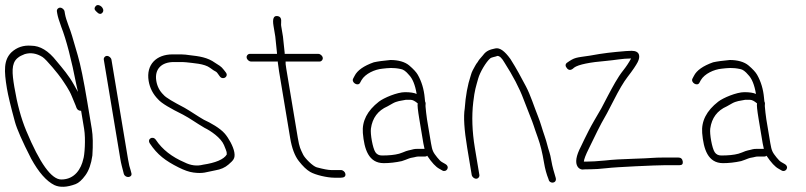

<svg xmlns="http://www.w3.org/2000/svg" viewBox="-45 -694 3158 752"><path d="M190.4 -664C182.5 -664 176.6 -656.9 177.9 -649L179.4 -640C181.2 -629.3 186.4 -612.3 194.9 -589C214.8 -537.9 234.6 -461.6 254.5 -360C256.8 -348.7 258.7 -340 260.4 -334C257.6 -338.7 252.2 -348.2 244.2 -362.8C225.6 -396.7 200.6 -425.8 176.2 -455C144.9 -495 112 -515 77.2 -515C46.9 -517.5 21 -508.8 -0.4 -489C-30.6 -458.9 -29.6 -417.7 -17.9 -347.6C-13.4 -320.6 -3 -277.2 13.4 -217.1C21.2 -188.5 42.3 -140.5 76.8 -73C106.2 -19.3 136.6 15.4 168.2 31C189.9 41 217.5 39.7 251.1 27.1C263.3 22.5 276.2 10.9 289.6 -7.6C303.1 -26.1 312.2 -51.9 316.8 -85C319.6 -128.3 318.9 -163 314.5 -189L297.2 -293C282.7 -380.3 270.1 -441.7 259.6 -477C249 -512.3 241.6 -537.7 237.4 -553C230.3 -578.9 213.7 -614.1 209.4 -640L207.9 -649C206.6 -656.9 198.3 -664 190.4 -664ZM272.7 -260 284.5 -189C291.2 -148.9 286.1 -83.9 281.2 -71C273 -33.7 248.3 9 195 9C156.5 9 110.7 -54.7 57.7 -182C37.7 -230 22.2 -287.1 11.2 -353.2C2.1 -407.7 -1.3 -444.9 22.9 -466C33.7 -475.4 39.6 -476.4 51.7 -482C75 -489 98.2 -485.2 121.5 -470.7C136.4 -461.5 185.6 -401.2 195.7 -386C207.7 -368.1 226.3 -342.3 236.6 -316.2C243.2 -299.4 248.1 -287.7 251.2 -281L254.9 -271C258.1 -263.7 264 -260 272.7 -260Z M361.6 -460 426.5 -70C427.9 -61.3 429.9 -52.4 432.2 -43.2L440 -13C446.4 6.1 475.6 1.7 469.3 -17L466.7 -27C463 -37 459.6 -51.3 456.5 -70L391.6 -460C390.2 -467.9 382 -475 374.1 -475C366.1 -475 360.2 -467.9 361.6 -460ZM329.4 -669.7C323.4 -662.6 324.3 -655.7 332.1 -649C341.9 -638.3 349.9 -636.8 356.3 -644.5C369 -659.7 341.4 -684.2 329.4 -669.7Z M537.2 -377C541.8 -349.4 554.1 -325.4 574.2 -305C587.8 -289.2 622.8 -269.2 671.6 -245C700.3 -229.9 722.1 -213.1 756.1 -193.3C780.6 -181.5 820.5 -154.2 832.4 -125.6C838.7 -110.5 842.1 -101.5 842.6 -98.5C843.1 -95.5 843.3 -92.3 843.2 -89C831.7 -69.4 798.3 -56.1 750.6 -49C726.4 -42.7 702.2 -45.7 677.9 -58C628.7 -79 590.8 -108.3 565.7 -146C553.8 -163.8 529.9 -150.1 542 -132C571.4 -87.9 603 -64.1 654.5 -38.3C676.5 -27.3 694.8 -20.6 712.9 -18.2C751.8 -13.1 762.2 -20.2 798.5 -26.9C819.2 -30.2 836.3 -37.7 849.7 -49.4C868.6 -66 876.9 -72.9 872.8 -97.5C868.9 -120.8 850 -153.9 835.5 -170.6C816.4 -192.7 779.3 -213.1 753.5 -225C731.2 -237.5 701.5 -258.4 677.5 -272C634.7 -294.5 604.3 -311.5 595.2 -323C580.1 -337.5 570.8 -355.5 567.2 -377C559.4 -424 588.3 -451 635.7 -451H670.1C674.9 -451 679.7 -450.7 684.7 -450C710.6 -446.5 755.3 -445.4 778.1 -428C787.7 -420.7 795.4 -415.7 801.2 -413C803.4 -411.7 805.9 -409 808.5 -405L815 -396C827.3 -377.6 852 -393.9 839.7 -410L832 -420C820.7 -435.2 811.7 -438.5 797.4 -448C767.6 -469.5 735.1 -473.7 697.2 -478L681.7 -480C676.5 -480.7 671 -481 665.1 -481H630.7C568.1 -481 526.5 -441.5 537.2 -377Z M1307.8 -13C1306.5 -20.9 1298.3 -28 1290.3 -28H1279.3H1251.9C1240.9 -28 1222.2 -31.5 1195.7 -38.6C1180.3 -42.7 1148.8 -74.5 1142.3 -88.3C1131.8 -110.5 1127.8 -115.6 1121.4 -154L1076.4 -424C1073.8 -439.3 1072.9 -449 1073.6 -453H1206.6C1214.5 -453 1220.4 -460.1 1219.1 -468C1217.7 -475.9 1209.5 -483 1201.6 -483H1069.6C1070.1 -483.7 1070.3 -484.7 1070.1 -486L1063.2 -551L1056.2 -593C1054.2 -605.5 1063.2 -627.5 1041.9 -631C1026.8 -633.4 1021.6 -620.8 1026.2 -593L1033.2 -551L1039.7 -488C1040.2 -485.3 1040.1 -483.7 1039.6 -483H933.6C925.6 -483 919.7 -475.9 921.1 -468C922.4 -460.1 930.6 -453 938.6 -453H1043.6C1043 -452.3 1042.8 -451.5 1043 -450.5L1047.9 -415L1091.4 -154C1098 -114 1109.3 -83.8 1125.1 -63.5C1141 -43.1 1155.8 -28.9 1169.7 -20.8C1190.1 -8.8 1236.5 2 1264.1 2H1290.1C1302.2 2 1309.6 -2.6 1307.8 -13Z M1457.9 -55C1479.9 -55 1505.1 -57.7 1528.7 -63L1543.1 -68C1553.3 -71.7 1560.2 -75.5 1571.6 -77C1580.8 -78.2 1584.4 -81 1595.7 -81H1620.7C1623.4 -81 1625.9 -82 1628.2 -84C1646.1 -57.2 1661.9 -40.2 1675.7 -33L1687.9 -26C1703.3 -17.6 1719.7 -40.5 1698.6 -52L1686.4 -59C1681.3 -61.7 1674.9 -67.8 1667.3 -77.5C1651.9 -97 1648.1 -102.8 1643.1 -133L1627.4 -227C1624.9 -241.9 1622.9 -264 1621.7 -276.5C1620.7 -286.1 1624.3 -288 1619.8 -297C1619.7 -301.7 1619.2 -306.3 1618.4 -311C1615.4 -344.5 1606.4 -374.5 1591.4 -401C1585.8 -411 1574.6 -423.2 1557.9 -437.5C1541.1 -451.8 1514.8 -459 1484.4 -459C1456.8 -456.5 1434.8 -453.5 1419.1 -450C1379.7 -436.1 1354.6 -418.4 1343.9 -397L1338.6 -387C1329.2 -371 1357.4 -354 1365.4 -370L1370.8 -380C1385.6 -405.4 1422.7 -422.3 1452.8 -425C1476.3 -427.6 1494.7 -430.1 1525.5 -423.5C1535 -421.9 1545.3 -414.4 1556.4 -401C1570.8 -386.6 1581 -361.6 1586.9 -326C1576.8 -330.7 1561.6 -333 1541.3 -333C1510.8 -333 1458.3 -310.8 1439.1 -295.9C1393.3 -260.4 1372.4 -219.5 1376.2 -173C1381.5 -109.9 1398.6 -55 1457.9 -55ZM1597.4 -227 1613.1 -133C1614.4 -125 1616 -117.7 1617.7 -111H1592C1583.8 -111 1577.7 -110.5 1574.2 -109.5C1558.2 -104.7 1553 -106.1 1532.6 -97L1518.3 -92C1500.6 -87.1 1477.7 -85 1450.9 -85C1439.5 -85 1431 -89.3 1425.2 -98C1414.7 -113.8 1404.9 -169.3 1407.8 -190.5C1413.5 -232 1435.2 -261 1472.8 -277.5C1478.4 -280.5 1485.1 -284.3 1493.2 -289C1509.2 -298.1 1525 -299.5 1543.9 -303H1563.8C1571.1 -303 1580.2 -298.3 1591.1 -289C1589.3 -283.7 1591.4 -263 1597.4 -227Z M1820 6C1827.9 6 1833.8 -1.1 1832.5 -9L1814.8 -115C1804.2 -179.2 1802.1 -238.9 1808.6 -294.1C1814.5 -343.9 1818.8 -352.8 1827.8 -385.9C1834.8 -411.5 1859 -451.7 1874.6 -465C1881 -470.5 1894.2 -470.9 1903.3 -475C1911.8 -475 1921 -466.3 1930.8 -449C1963.8 -397.4 1989.3 -349.3 2005.8 -304.7C2012.3 -287.2 2019.9 -267.7 2028.6 -246.2C2048.6 -196.5 2042.7 -206.7 2062.2 -153C2071.4 -127.6 2079.3 -95.6 2085.7 -57C2089.8 -32.3 2095.8 -10.7 2103.5 8C2106.9 28.3 2138.1 24.8 2131.4 2C2126.1 -15.8 2118.4 -40.7 2114.5 -64.2C2112 -78.9 2109.5 -90.1 2106.9 -97.7C2099.5 -119.4 2097.1 -135.4 2088.4 -160.2C2078.2 -189 2072.8 -212 2061.9 -239C2046.8 -276.4 2033.2 -321.1 2015 -355.5C1996.4 -390.5 1978.7 -424.4 1954.1 -463C1931.5 -494.3 1912.7 -508 1895.2 -504.4C1874.4 -500 1859.7 -495.7 1846.5 -477.4C1835.9 -465.8 1828.9 -457 1825.9 -451C1822 -446.3 1818.7 -441.3 1815.9 -436C1809.1 -422.9 1803.2 -415.1 1798.7 -398C1786.4 -361.1 1778.6 -318.1 1775.2 -269C1769.9 -237 1773.1 -185.7 1784.9 -115L1802.5 -9C1803.8 -1.1 1812.1 6 1820 6Z M2629.1 -62C2627.4 -72 2621.6 -77 2611.6 -77H2554.6C2511.4 -77 2509.8 -74.3 2439.2 -72.3C2389.3 -70.8 2352 -68.6 2326.3 -65.5C2295.3 -62.5 2270.1 -61 2250.7 -61H2241.7C2242.5 -70.6 2249 -87.5 2261.1 -111.7C2291.1 -171.7 2298 -190.9 2332.2 -250L2358.2 -300C2379.5 -342.1 2397.6 -372.7 2412.5 -392C2433.6 -419.2 2446.4 -438.7 2452.6 -450.7C2464.2 -473.3 2460.8 -495 2429 -495C2422 -495 2414.6 -494.7 2406.7 -494C2351.7 -489.4 2320.9 -486.3 2265.5 -476.1C2209.1 -467.7 2206.9 -470.1 2175.3 -448C2168.3 -442 2168.6 -434.7 2176.1 -426C2183.7 -417.4 2192.8 -418.4 2203.4 -429C2220.2 -441.5 2267.2 -450.4 2329.1 -455.5C2362.5 -458.3 2393.2 -465 2426.8 -465C2418.2 -448.9 2408 -433.5 2396.4 -418.9C2373.4 -390.1 2354.6 -353.7 2336.5 -320L2310.4 -270C2290.4 -235.3 2272.6 -206 2260.6 -182L2244.1 -149C2239.1 -139 2234.6 -129.7 2230.7 -121C2211.2 -83.8 2206.8 -57.2 2217.5 -41C2221.5 -35 2227.3 -31.3 2234.9 -30C2240.8 -30.7 2251.8 -31 2267.9 -31C2284.1 -31 2305.8 -32.5 2333.1 -35.5C2363.3 -39.6 2525.6 -47 2559.6 -47H2616.6C2626.6 -47 2630.7 -52 2629.1 -62Z M2786.9 -55C2808.9 -55 2834.1 -57.7 2857.7 -63L2872.1 -68C2882.3 -71.7 2889.2 -75.5 2900.6 -77C2909.8 -78.2 2913.4 -81 2924.7 -81H2949.7C2952.4 -81 2954.9 -82 2957.2 -84C2975.1 -57.2 2990.9 -40.2 3004.7 -33L3016.9 -26C3032.3 -17.6 3048.7 -40.5 3027.6 -52L3015.4 -59C3010.3 -61.7 3003.9 -67.8 2996.3 -77.5C2980.9 -97 2977.1 -102.8 2972.1 -133L2956.4 -227C2953.9 -241.9 2951.9 -264 2950.7 -276.5C2949.7 -286.1 2953.3 -288 2948.8 -297C2948.7 -301.7 2948.2 -306.3 2947.4 -311C2944.4 -344.5 2935.4 -374.5 2920.4 -401C2914.8 -411 2903.6 -423.2 2886.9 -437.5C2870.1 -451.8 2843.8 -459 2813.4 -459C2785.8 -456.5 2763.8 -453.5 2748.1 -450C2708.7 -436.1 2683.6 -418.4 2672.9 -397L2667.6 -387C2658.2 -371 2686.4 -354 2694.4 -370L2699.8 -380C2714.6 -405.4 2751.7 -422.3 2781.8 -425C2805.3 -427.6 2823.7 -430.1 2854.5 -423.5C2864 -421.9 2874.3 -414.4 2885.4 -401C2899.8 -386.6 2910 -361.6 2915.9 -326C2905.8 -330.7 2890.6 -333 2870.3 -333C2839.8 -333 2787.3 -310.8 2768.1 -295.9C2722.3 -260.4 2701.4 -219.5 2705.2 -173C2710.5 -109.9 2727.6 -55 2786.9 -55ZM2926.4 -227 2942.1 -133C2943.4 -125 2945 -117.7 2946.7 -111H2921C2912.8 -111 2906.7 -110.5 2903.2 -109.5C2887.2 -104.7 2882 -106.1 2861.6 -97L2847.3 -92C2829.6 -87.1 2806.7 -85 2779.9 -85C2768.5 -85 2760 -89.3 2754.2 -98C2743.7 -113.8 2733.9 -169.3 2736.8 -190.5C2742.5 -232 2764.2 -261 2801.8 -277.5C2807.4 -280.5 2814.1 -284.3 2822.2 -289C2838.2 -298.1 2854 -299.5 2872.9 -303H2892.8C2900.1 -303 2909.2 -298.3 2920.1 -289C2918.3 -283.7 2920.4 -263 2926.4 -227Z"/></svg>

Font: MewTooHand
Style: CondLta
Weight: 400
Designer: Mew Too, Robert Jablonski
Version: Version 0.77